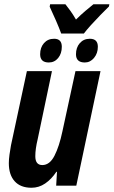

<svg xmlns="http://www.w3.org/2000/svg" viewBox="-20 -883 540 913"><path d="M129.9 9.8Q77.6 9.8 49.8 -21Q22 -51.8 22 -106.9Q22 -125 25.1 -147.7Q28.3 -170.4 32.2 -191.9L107.9 -544.9H227.1L159.2 -221.2Q147.9 -174.8 147.9 -140.1Q147.9 -98.1 181.2 -98.1Q216.3 -98.1 239 -142.3Q261.7 -186.5 276.9 -258.8L338.9 -544.9H458L342.8 0H247.1L251 -65.9H248Q224.6 -30.8 194.8 -10.5Q165 9.8 129.9 9.8ZM271 -723.6Q262.2 -748 246.3 -784.7Q230.5 -821.3 216.3 -851.1L218.3 -862.8H291Q301.8 -849.1 314.5 -831.8Q327.1 -814.5 341.3 -790Q365.7 -814 386.2 -831.3Q406.7 -848.6 424.3 -862.8H500L498 -852.1Q481 -835.4 457.3 -811.3Q433.6 -787.1 412.1 -763.2Q390.6 -739.3 378.9 -723.6ZM211.9 -585.9Q170.9 -585.9 170.9 -625Q170.9 -657.2 189.2 -678Q207.5 -698.7 237.3 -698.7Q273.9 -698.7 273.9 -660.6Q273.9 -628.4 256.6 -607.2Q239.3 -585.9 211.9 -585.9ZM383.3 -585.9Q341.3 -585.9 341.3 -625Q341.3 -657.2 359.6 -678Q377.9 -698.7 407.2 -698.7Q445.3 -698.7 445.3 -660.6Q445.3 -629.4 427.2 -607.7Q409.2 -585.9 383.3 -585.9Z"/></svg>

Font: Open Sans Condensed
Style: Bold Italic
Weight: 700
Width: 3
Italic angle: -12°
Designer: Monotype Design Team
Foundry: Monotype Imaging Inc.
Version: Version 3.003; ttfautohint (v1.8.4)